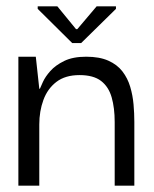

<svg xmlns="http://www.w3.org/2000/svg" viewBox="-20 -586 486 606"><path d="M38 0V-407H93L104 -306H106Q108 -311 115.5 -327.5Q123 -344 139 -362Q155 -380 182.5 -393.5Q210 -407 252 -407Q294 -407 322 -394.5Q350 -382 366.5 -360.5Q383 -339 391 -312Q399 -285 401.5 -256.5Q404 -228 404 -201V0H342V-201Q342 -245 332.5 -278.5Q323 -312 299 -330.5Q275 -349 231 -349Q186 -349 158 -327.5Q130 -306 117 -270.5Q104 -235 104 -193V0ZM208 -450 99 -558V-566H161L220 -494H224L285 -566H346V-558L236 -450Z"/></svg>

Font: Darker Grotesque Light Medium
Style: Regular
Weight: 500
Version: Version 1.000;gftools[0.9.28]